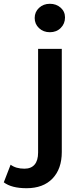

<svg xmlns="http://www.w3.org/2000/svg" viewBox="-113 -792 428 1013"><path d="M-93 170 -57 77Q-29 98 16 98Q51 98 69.5 76.5Q88 55 88 13V-534H213V10Q213 99 164 150Q115 201 27 201Q-52 201 -93 170ZM70 -697Q70 -729 93 -750.5Q116 -772 150 -772Q184 -772 207 -751.5Q230 -731 230 -700Q230 -667 207.5 -644.5Q185 -622 150 -622Q116 -622 93 -643.5Q70 -665 70 -697Z"/></svg>

Font: APTA Sans SemiBold
Style: Bold
Weight: 600
Version: Version 7.200